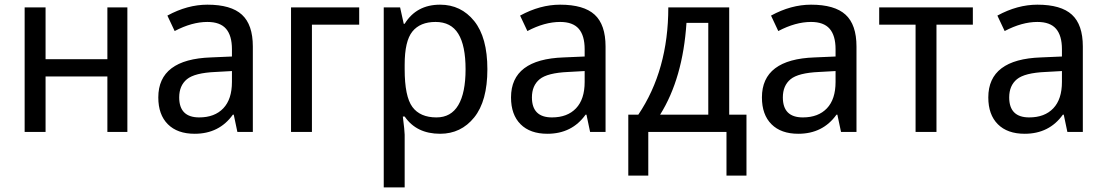

<svg xmlns="http://www.w3.org/2000/svg" viewBox="-20 -567 4751 825"><path d="M175.8 -535.2V-312.5H441.4V-535.2H527.3V0H441.4V-238.3H175.8V0H85.9V-535.2Z M1000 0 984.4 -74.2H980.5Q921.9 7.8 816.4 7.8Q742.2 7.8 701.2 -33.2Q660.2 -74.2 660.2 -148.4Q660.2 -312.5 886.7 -320.3L976.6 -324.2V-355.5Q976.6 -414.1 951.2 -443.4Q925.8 -472.7 871.1 -472.7Q804.7 -472.7 730.5 -433.6L699.2 -500Q785.2 -546.9 871.1 -546.9Q972.7 -546.9 1019.5 -503.9Q1066.4 -460.9 1066.4 -367.2V0ZM976.6 -261.7 906.2 -257.8Q816.4 -253.9 783.2 -226.6Q750 -199.2 750 -148.4Q750 -105.5 771.5 -84Q793 -62.5 835.9 -62.5Q902.3 -62.5 939.5 -101.6Q976.6 -140.6 976.6 -214.8Z M1523.4 -460.9H1320.3V0H1230.5V-535.2H1523.4Z M1718.8 -66.4H1710.9Q1718.8 -3.9 1718.8 11.7V238.3H1628.9V-535.2H1699.2L1714.8 -464.8H1718.8Q1769.5 -546.9 1871.1 -546.9Q1960.9 -546.9 2017.6 -476.6Q2074.2 -406.2 2074.2 -269.5Q2074.2 -132.8 2017.6 -62.5Q1960.9 7.8 1871.1 7.8Q1769.5 7.8 1718.8 -66.4ZM1718.8 -289.1V-269.5Q1718.8 -152.3 1752 -107.4Q1785.2 -62.5 1855.5 -62.5Q1918 -62.5 1949.2 -115.2Q1980.5 -168 1980.5 -269.5Q1980.5 -371.1 1949.2 -421.9Q1918 -472.7 1851.6 -472.7Q1785.2 -472.7 1752 -431.6Q1718.8 -390.6 1718.8 -289.1Z M2515.6 0 2500 -74.2H2496.1Q2437.5 7.8 2332 7.8Q2257.8 7.8 2216.8 -33.2Q2175.8 -74.2 2175.8 -148.4Q2175.8 -312.5 2402.3 -320.3L2492.2 -324.2V-355.5Q2492.2 -414.1 2466.8 -443.4Q2441.4 -472.7 2386.7 -472.7Q2320.3 -472.7 2246.1 -433.6L2214.8 -500Q2300.8 -546.9 2386.7 -546.9Q2488.3 -546.9 2535.2 -503.9Q2582 -460.9 2582 -367.2V0ZM2492.2 -261.7 2421.9 -257.8Q2332 -253.9 2298.8 -226.6Q2265.6 -199.2 2265.6 -148.4Q2265.6 -105.5 2287.1 -84Q2308.6 -62.5 2351.6 -62.5Q2418 -62.5 2455.1 -101.6Q2492.2 -140.6 2492.2 -214.8Z M3187.5 187.5H3101.6V0H2765.6V187.5H2679.7V-74.2H2722.7Q2851.6 -265.6 2851.6 -535.2H3113.3V-74.2H3187.5ZM3023.4 -74.2V-468.8H2929.7Q2914.1 -230.5 2816.4 -74.2Z M3593.8 0 3578.1 -74.2H3574.2Q3515.6 7.8 3410.2 7.8Q3335.9 7.8 3294.9 -33.2Q3253.9 -74.2 3253.9 -148.4Q3253.9 -312.5 3480.5 -320.3L3570.3 -324.2V-355.5Q3570.3 -414.1 3544.9 -443.4Q3519.5 -472.7 3464.8 -472.7Q3398.4 -472.7 3324.2 -433.6L3293 -500Q3378.9 -546.9 3464.8 -546.9Q3566.4 -546.9 3613.3 -503.9Q3660.2 -460.9 3660.2 -367.2V0ZM3570.3 -261.7 3500 -257.8Q3410.2 -253.9 3377 -226.6Q3343.8 -199.2 3343.8 -148.4Q3343.8 -105.5 3365.2 -84Q3386.7 -62.5 3429.7 -62.5Q3496.1 -62.5 3533.2 -101.6Q3570.3 -140.6 3570.3 -214.8Z M4160.2 -460.9H4003.9V0H3914.1V-460.9H3757.8V-535.2H4160.2Z M4566.4 0 4550.8 -74.2H4546.9Q4488.3 7.8 4382.8 7.8Q4308.6 7.8 4267.6 -33.2Q4226.6 -74.2 4226.6 -148.4Q4226.6 -312.5 4453.1 -320.3L4543 -324.2V-355.5Q4543 -414.1 4517.6 -443.4Q4492.2 -472.7 4437.5 -472.7Q4371.1 -472.7 4296.9 -433.6L4265.6 -500Q4351.6 -546.9 4437.5 -546.9Q4539.1 -546.9 4585.9 -503.9Q4632.8 -460.9 4632.8 -367.2V0ZM4543 -261.7 4472.7 -257.8Q4382.8 -253.9 4349.6 -226.6Q4316.4 -199.2 4316.4 -148.4Q4316.4 -105.5 4337.9 -84Q4359.4 -62.5 4402.3 -62.5Q4468.8 -62.5 4505.9 -101.6Q4543 -140.6 4543 -214.8Z"/></svg>

Font: Droid Sans Fallback
Style: Regular
Weight: 400
Designer: Steve Matteson
Foundry: Ascender Corporation
Version: 3.00 (Khmer version)